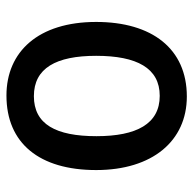

<svg xmlns="http://www.w3.org/2000/svg" viewBox="-22 -567 599 595"><g transform="rotate(-90 277.5 -269.5)"><path d="M507 -271C507 -450 415 -549 279 -549C131 -549 48 -447 48 -271C48 -97 138 10 276 10C424 10 507 -98 507 -271ZM153 -270C153 -396 190 -464 277 -464C364 -464 402 -395 402 -271C402 -145 364 -74 278 -74C191 -74 153 -146 153 -270Z"/></g></svg>

Font: Noto Sans Thai Looped SemiCondensed Medium
Style: Regular
Weight: 500
Width: 4
Designer: Sasikarn Vongin, Ben Mitchell
Foundry: The Fontpad Ltd
Version: Version 1.001